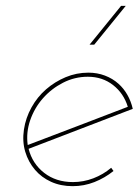

<svg xmlns="http://www.w3.org/2000/svg" viewBox="-20 -632 475 658"><path d="M281 -369Q331 -369 367.5 -340.5Q404 -312 418 -266Q332 -233 247 -200.5Q162 -168 75 -135Q69 -178 83.5 -220Q98 -262 127 -295Q156 -328 196 -348.5Q236 -369 281 -369ZM435 -259Q429 -285 416.5 -307Q404 -329 386 -345Q366 -363 339.5 -373Q313 -383 283 -383Q242 -383 205 -367.5Q168 -352 138 -326Q108 -300 88 -264Q68 -228 62 -188Q56 -147 66.5 -112Q77 -77 100 -50Q122 -24 155 -9Q188 6 229 6Q268 6 303.5 -8Q339 -22 369 -46Q367 -49 365 -51.5Q363 -54 361 -57Q334 -34 300 -21Q266 -8 230 -8Q172 -8 131.5 -39.5Q91 -71 78 -122Q168 -157 256.5 -190.5Q345 -224 435 -259ZM287 -479H303Q330 -512 357 -545.5Q384 -579 411 -612H395Q368 -579 341 -545.5Q314 -512 287 -479Z"/></svg>

Font: Josefin Slab Thin Thin
Style: Italic
Weight: 250
Italic angle: -12°
Version: Version 2.000